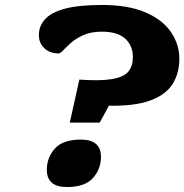

<svg xmlns="http://www.w3.org/2000/svg" viewBox="-20 -740 742 773"><path d="M390 -720Q496.5 -720 565.5 -690.2Q634.5 -660.5 668.2 -611Q702 -561.5 702 -503.5Q702 -443.5 673.8 -400.2Q645.5 -357 583.2 -334.8Q521 -312.5 418.5 -314.5L381.5 -246.5H261L299.5 -419.5Q385.5 -413.5 432.2 -421.8Q479 -430 497 -452.2Q515 -474.5 515 -510.5Q515 -556 484.2 -584.2Q453.5 -612.5 390 -612.5Q347 -612.5 317 -599.2Q287 -586 267.2 -568.8Q247.5 -551.5 235.2 -538.2Q223 -525 216 -525Q180.5 -525 158.5 -545.8Q136.5 -566.5 136.5 -599Q136.5 -634.5 160.8 -662Q185 -689.5 240.5 -704.8Q296 -720 390 -720ZM305.5 -178Q386.5 -178 386.5 -108.5Q386.5 -59.5 354.2 -23.2Q322 13 249 13Q168.5 13 168.5 -56.5Q168.5 -105.5 200.8 -141.8Q233 -178 305.5 -178Z"/></svg>

Font: Newsreader 6pt
Style: Bold Italic
Weight: 700
Italic angle: -17°
Designer: Hugues Gentile
Foundry: Production Type
Version: Version 1.003; ttfautohint (v1.8.3)